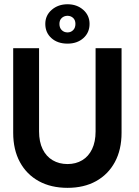

<svg xmlns="http://www.w3.org/2000/svg" viewBox="-20 -892 671 924"><path d="M440 -660H565V-253Q565 -171.5 532.8 -112Q500.5 -52.5 442.2 -20.2Q384 12 305 12Q225.5 12 166.8 -20.2Q108 -52.5 75.8 -112Q43.5 -171.5 43.5 -253V-660H168V-259.5Q168 -209.5 185.2 -174.2Q202.5 -139 233.5 -120.8Q264.5 -102.5 305 -102.5Q345 -102.5 375.5 -120.8Q406 -139 423 -174.2Q440 -209.5 440 -259.5ZM305 -682Q257 -682 227.5 -708.5Q198 -735 198 -777Q198 -818 229 -844.8Q260 -871.5 305 -871.5Q350 -871.5 380.5 -844.8Q411 -818 411 -777Q411 -735 381.2 -708.5Q351.5 -682 305 -682ZM305 -736Q321 -736 332 -747Q343 -758 343 -777Q343 -795.5 331.8 -805.8Q320.5 -816 305 -816Q289 -816 277.5 -805.8Q266 -795.5 266 -777Q266 -758 277.2 -747Q288.5 -736 305 -736Z"/></svg>

Font: League Spartan Thin SemiBold
Style: Regular
Weight: 600
Version: Version 2.002